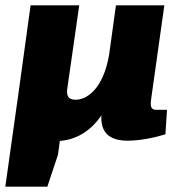

<svg xmlns="http://www.w3.org/2000/svg" viewBox="-22 -517 677 722"><path d="M566 -104C545 -104 542 -117 547 -149L596 -497H414L388 -309L389 -315C366 -176 300 -142 263 -142C236 -142 227 -155 231 -184L276 -497H93L43 -134C43 -132 42 -130 42 -128L-2 185H156L196 65L203 13C265 8 318 -23 360 -84L359 -79C357 -12 397 12 458 12C506 12 562 0 600 -12L606 -104Z"/></svg>

Font: Exo 2 Extra Bold
Style: Italic
Weight: 800
Italic angle: -8°
Designer: Natanael Gama
Version: Version 1.001;PS 001.001;hotconv 1.0.88;makeotf.lib2.5.64775